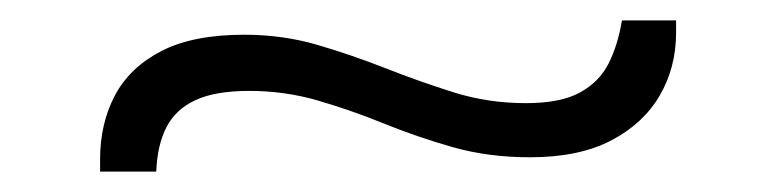

<svg xmlns="http://www.w3.org/2000/svg" viewBox="-20 -498 759 188"><path d="M499 -344Q458 -344 423 -354Q388 -364 356 -377Q324 -390 291.5 -399.5Q259 -409 224 -409Q191 -409 171.5 -400Q152 -391 143 -373.5Q134 -356 133 -330H78V-342Q78 -377 92.5 -404.5Q107 -432 138 -448Q169 -464 219 -464Q257 -464 291 -454Q325 -444 358 -431Q391 -418 424.5 -407.5Q458 -397 495 -397Q529 -397 548 -407.5Q567 -418 576 -436Q585 -454 589 -478H642V-466Q642 -432 626 -404.5Q610 -377 578.5 -360.5Q547 -344 499 -344Z"/></svg>

Font: Matangi
Style: Regular
Weight: 400
Designer: Prashant Pant
Foundry: The Graphic Ant
Version: Version 3.002